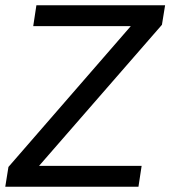

<svg xmlns="http://www.w3.org/2000/svg" viewBox="-21 -708 648 728"><path d="M-1 0 11 -75 475 -609H105L117 -688H605L593 -614L127 -79H516L504 0Z"/></svg>

Font: Azeri Sans
Style: Italic
Weight: 400
Designer: Hector Gatti & Omnibus-Type (original fonts) / Cristiano Sobral (main changes and remastering)
Foundry: Omnibus-Type
Version: Version 0.07;August 21, 2020;FontCreator 13.0.0.2681 64-bit;